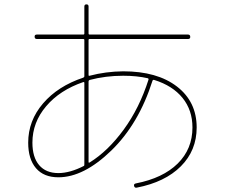

<svg xmlns="http://www.w3.org/2000/svg" viewBox="-20 -820 1040 888"><path d="M549.8 -469.7Q468.8 -469.7 394.5 -450.2Q389.6 -448.2 389.6 -443.4V-70.3Q389.6 -66.4 394.5 -68.4Q479.5 -121.1 552.2 -220.7Q625 -320.3 667 -452.1Q668 -456.1 664.1 -458Q613.3 -469.7 549.8 -469.7ZM129.9 -160.2Q129.9 -92.8 161.1 -56.2Q192.4 -19.5 250 -19.5Q303.7 -19.5 368.2 -52.7Q370.1 -53.7 370.1 -59.6V-436.5Q370.1 -441.4 365.2 -440.4Q256.8 -403.3 193.4 -328.6Q129.9 -253.9 129.9 -160.2ZM110.4 -160.2Q110.4 -261.7 179.2 -341.8Q248 -421.9 365.2 -460.9Q370.1 -462.9 370.1 -467.8V-634.8Q370.1 -639.6 365.2 -639.6H150.4Q140.6 -639.6 140.1 -649.9Q139.6 -660.2 150.4 -660.2H365.2Q370.1 -660.2 370.1 -665V-790Q370.1 -799.8 379.9 -799.8Q389.6 -799.8 389.6 -790V-665Q389.6 -660.2 394.5 -660.2H849.6Q859.4 -660.2 859.9 -649.9Q860.4 -639.6 849.6 -639.6H394.5Q389.6 -639.6 389.6 -634.8V-473.6Q389.6 -467.8 394.5 -469.7Q468.8 -489.3 549.8 -490.2Q707 -490.2 798.3 -419.9Q889.6 -349.6 889.6 -230.5Q889.6 -124 816.4 -50.8Q743.2 22.5 612.3 47.9Q602.5 49.8 600.1 40Q597.7 30.3 608.4 28.3Q733.4 3.9 801.8 -63.5Q870.1 -130.9 870.1 -230.5Q870.1 -310.5 824.2 -367.2Q778.3 -423.8 693.4 -450.2Q688.5 -452.1 685.5 -447.3Q622.1 -247.1 494.6 -123.5Q367.2 0 250 0Q182.6 0 146.5 -42Q110.4 -84 110.4 -160.2Z"/></svg>

Font: Rounded-X Mgen+ 1mn thin
Style: Regular
Weight: 100
Designer: [Source Han Sans]
Ryoko NISHIZUKA  (kana & ideographs); Paul D. Hunt (Latin, Greek & Cyrillic); Wenlong ZHANG  (bopomofo
Version: Version 1.059.20150602